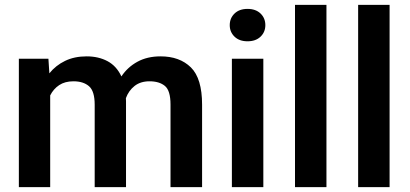

<svg xmlns="http://www.w3.org/2000/svg" viewBox="-20 -770 1688 790"><path d="M282.2 -435.5Q247.1 -435.5 223.4 -419.7Q199.7 -403.8 186.5 -377.4V0H57.6V-528.3H179.2L183.1 -468.3Q209.5 -501 247.8 -519.5Q286.1 -538.1 336.4 -538.1Q385.3 -538.1 422.4 -518.3Q459.5 -498.5 479.5 -455.6Q504.9 -493.7 545.4 -515.9Q585.9 -538.1 640.6 -538.1Q719.2 -538.1 765.4 -492.7Q811.5 -447.3 811.5 -339.4V0H681.6V-339.8Q681.6 -397.5 658.4 -416.5Q635.3 -435.5 595.2 -435.5Q558.1 -435.5 533.7 -416.3Q509.3 -397 498 -366.2Q498.5 -359.4 498.5 -352.5V0H369.6V-339.4Q369.6 -395 346.2 -415.3Q322.8 -435.5 282.2 -435.5Z M925.3 -666.5Q925.3 -695.3 945.1 -714.4Q964.8 -733.4 998.5 -733.4Q1032.2 -733.4 1052 -714.4Q1071.8 -695.3 1071.8 -666.5Q1071.8 -638.2 1052 -619.1Q1032.2 -600.1 998.5 -600.1Q964.8 -600.1 945.1 -619.1Q925.3 -638.2 925.3 -666.5ZM1063.5 -528.3V0H934.1V-528.3Z M1323.2 -750V0H1193.8V-750Z M1583 -750V0H1453.6V-750Z"/></svg>

Font: Vazirmatn UI FD SemiBold
Style: Regular
Weight: 600
Designer: Saber Rastikerdar
Foundry: Saber Rastikerdar
Version: Version 33.003